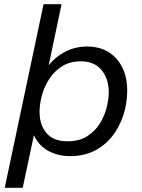

<svg xmlns="http://www.w3.org/2000/svg" viewBox="-20 -728 672 910"><path d="M2.4 162 186.4 -708H271.7L210.9 -419.2Q243.9 -460.2 290.7 -483.8Q337.6 -507.4 392.8 -507.4Q452.4 -507.4 494.7 -481.1Q536.9 -454.8 559.9 -408Q582.9 -361.1 582.9 -299.3Q582.9 -240 565.3 -184.2Q547.6 -128.4 513.3 -84Q478.9 -39.6 428.6 -13.8Q378.2 12 313 12Q254.6 12 209 -12.9Q163.5 -37.7 140.6 -87.2L87.7 162ZM299.9 -58.3Q354.3 -58.3 391.8 -81.5Q429.4 -104.8 452.1 -140.9Q474.8 -177 485.1 -217.1Q495.5 -257.3 495.5 -290.3Q495.5 -354.1 461.4 -395.8Q427.2 -437.4 363.2 -437.4Q311.9 -437.4 274.9 -414.3Q237.9 -391.1 214 -354.5Q190.1 -317.9 178.8 -276.2Q167.5 -234.6 167.5 -197.7Q167.5 -135.3 200.7 -96.8Q233.9 -58.3 299.9 -58.3Z"/></svg>

Font: Atkinson Hyperlegible Mono ExtraLight
Style: Italic
Weight: 200
Italic angle: -12°
Monospace: yes
Designer: Elliott Scott, Megan Eiswerth, Linus Boman, Theodore Petrosky, Letters from Sweden
Foundry: Applied Design Works, Letters from Sweden
Version: Version 2.001